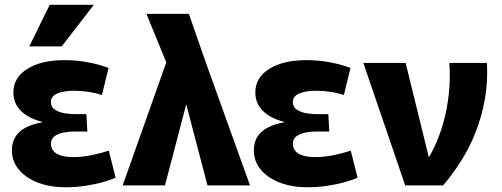

<svg xmlns="http://www.w3.org/2000/svg" viewBox="-20 -787 2131 815"><path d="M258.3 8Q194.2 8 142.4 -11.3Q90.7 -30.7 60.6 -66.2Q30.5 -101.8 30.5 -149Q30.5 -184 46.5 -208.2Q62.5 -232.3 91.5 -246.7Q120.5 -261 158.8 -267.7V-269.7Q98.5 -285.7 67.7 -317.5Q36.8 -349.3 36.8 -394.3Q36.8 -458 96.3 -494.8Q155.7 -531.7 253 -531.7Q308.3 -531.7 358.4 -521.6Q408.5 -511.5 440.7 -498.3L412.7 -383.8Q389.2 -391.8 357.6 -396.8Q326 -401.8 295.7 -401.8Q249.8 -401.8 222.9 -390Q196 -378.2 196 -354.3Q196 -332.3 213.7 -321Q231.5 -309.7 255.8 -306.1Q280.2 -302.5 299 -302.5H346.7L350.8 -228.7H294Q273.3 -228.7 250.7 -224.6Q228.2 -220.5 212.2 -209.3Q196.3 -198.2 196.3 -176.5Q196.3 -158.3 207.3 -145.6Q218.3 -132.8 239.7 -126.5Q261.2 -120.2 290.8 -120.2Q331.7 -120.2 373.3 -129.2Q415 -138.3 441.8 -147.7L470.7 -33Q450.8 -23.5 416.8 -13.9Q382.8 -4.3 341.3 1.8Q299.8 8 258.3 8ZM104.3 -590 191 -766.7H378.5L241.8 -590Z M708.8 -587 703 -480.5 601.5 -728H781.8L854.3 -520L1041.2 0H860.7L743.5 -447.2H797.5L680.3 0H500.7Z M1285.3 8Q1221.2 8 1169.4 -11.3Q1117.7 -30.7 1087.6 -66.2Q1057.5 -101.8 1057.5 -149Q1057.5 -184 1073.5 -208.2Q1089.5 -232.3 1118.5 -246.7Q1147.5 -261 1185.8 -267.7V-269.7Q1125.5 -285.7 1094.7 -317.5Q1063.8 -349.3 1063.8 -394.3Q1063.8 -458 1123.3 -494.8Q1182.7 -531.7 1280 -531.7Q1335.3 -531.7 1385.4 -521.6Q1435.5 -511.5 1467.7 -498.3L1439.7 -383.8Q1416.2 -391.8 1384.6 -396.8Q1353 -401.8 1322.7 -401.8Q1276.8 -401.8 1249.9 -390Q1223 -378.2 1223 -354.3Q1223 -332.3 1240.7 -321Q1258.5 -309.7 1282.8 -306.1Q1307.2 -302.5 1326 -302.5H1373.7L1377.8 -228.7H1321Q1300.3 -228.7 1277.7 -224.6Q1255.2 -220.5 1239.2 -209.3Q1223.3 -198.2 1223.3 -176.5Q1223.3 -158.3 1234.3 -145.6Q1245.3 -132.8 1266.7 -126.5Q1288.2 -120.2 1317.8 -120.2Q1358.7 -120.2 1400.3 -129.2Q1442 -138.3 1468.8 -147.7L1497.7 -33Q1477.8 -23.5 1443.8 -13.9Q1409.8 -4.3 1368.3 1.8Q1326.8 8 1285.3 8Z M1522.3 -520H1701.8L1811.2 -75H1772.3Q1800.5 -114.2 1823.3 -162.4Q1846.2 -210.7 1862 -266.8Q1877.8 -323 1884.9 -386.6Q1892 -450.2 1887.7 -520H2047Q2051.2 -439 2038.1 -365.8Q2025 -292.5 1999.3 -227.1Q1973.7 -161.7 1937.8 -104.9Q1902 -48.2 1860.8 0H1700Z"/></svg>

Font: Murecho Thin
Style: Regular
Weight: 100
Designer: Neil Summerour
Foundry: Positype
Version: Version 1.010